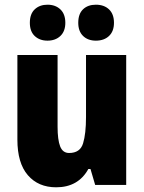

<svg xmlns="http://www.w3.org/2000/svg" viewBox="-20 -838 611 817"><path d="M517 -604V-51H385L365 -119H356Q313 -41 219 -41Q143 -41 98.5 -92.5Q54 -144 54 -244V-604H225V-299Q225 -243 236 -215Q247 -187 274 -187Q321 -187 333.5 -228Q346 -269 346 -340V-604ZM107 -741Q107 -779 128 -798.5Q149 -818 182 -818Q216 -818 237 -798Q258 -778 258 -741Q258 -705 237 -685Q216 -665 182 -665Q149 -665 128 -684.5Q107 -704 107 -741ZM313 -741Q313 -779 333.5 -798.5Q354 -818 388 -818Q423 -818 444 -798Q465 -778 465 -741Q465 -705 444 -685Q423 -665 388 -665Q354 -665 333.5 -685Q313 -705 313 -741Z"/></svg>

Font: Noto Sans Tamil UI Condensed Black
Style: Regular
Weight: 900
Width: 3
Designer: Jelle Bosma - Monotype Design Team
Foundry: Monotype Imaging Inc.
Version: Version 2.004; ttfautohint (v1.8.4.7-5d5b)